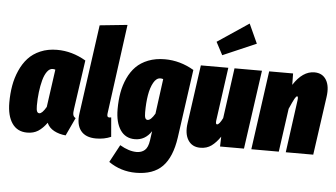

<svg xmlns="http://www.w3.org/2000/svg" viewBox="-64 -957 2268 1296"><g transform="rotate(5 1070.0 -309.0)"><path d="M297.9 -554.2Q399.4 -554.2 493.2 -499L445.8 -168Q441.4 -142.1 444.6 -127.4Q447.8 -112.8 461.9 -106L404.8 16.1Q360.4 12.2 325.7 -6.3Q291 -24.9 276.9 -58.1Q248.5 -19 217.8 0.5Q187 20 144 20Q77.1 20 42 -31Q6.8 -82 6.8 -171.9Q6.8 -231.9 16.1 -285.9Q25.4 -339.8 47.4 -389.6Q69.3 -439.5 102.1 -475.3Q134.8 -511.2 185.1 -532.7Q235.4 -554.2 297.9 -554.2ZM278.8 -422.9Q257.8 -422.9 241.2 -400.1Q224.6 -377.4 214.6 -340.1Q204.6 -302.7 199.2 -258.3Q193.8 -213.9 193.8 -167Q193.8 -138.7 199 -127.9Q204.1 -117.2 214.8 -117.2Q233.9 -117.2 261.2 -164.1L296.9 -419.9Q288.1 -422.9 278.8 -422.9Z M755.9 -763.2 673.8 -155.8Q669.9 -129.9 688 -129.9Q692.9 -129.9 700.7 -131.8L711.9 -1Q666 19 610.8 19Q539.1 19 506.6 -23.2Q474.1 -65.4 484.9 -140.1L568.8 -744.1Z M1027.8 -554.2Q1131.3 -554.2 1225.1 -499L1160.2 -35.2Q1141.1 98.1 1078.6 162.1Q1016.1 226.1 897.9 226.1Q796.4 226.1 713.9 168.9L777.8 49.8Q839.4 85.9 891.1 85.9Q924.8 85.9 946.5 67.1Q968.3 48.3 975.1 0L983.9 -63Q941.9 1 872.1 1Q808.1 1 773.4 -50.3Q738.8 -101.6 738.8 -190.9Q738.8 -251 748 -303Q757.3 -355 778.8 -401.9Q800.3 -448.7 833 -481.9Q865.7 -515.1 915.5 -534.7Q965.3 -554.2 1027.8 -554.2ZM1008.8 -422.9Q981.4 -422.9 962.2 -388.4Q942.9 -354 934.3 -301.8Q925.8 -249.5 925.8 -186Q925.8 -157.7 930.9 -147Q936 -136.2 946.8 -136.2Q968.8 -136.2 996.1 -183.1L1027.8 -419.9Q1019 -422.9 1008.8 -422.9Z M1576.7 -844.2 1636.7 -712.9 1410.6 -615.2 1364.7 -702.1ZM1316.9 20Q1261.2 20 1234.1 -23.2Q1207 -66.4 1217.8 -139.2L1272.9 -534.2H1459L1408.7 -171.9Q1405.8 -147 1416 -147Q1431.6 -147 1454.1 -192.9L1501 -534.2H1687L1611.8 0H1449.7L1451.7 -66.9Q1424.3 -26.4 1392.8 -3.2Q1361.3 20 1316.9 20Z M2041 -554.2Q2095.7 -554.2 2121.6 -511.5Q2147.5 -468.8 2136.7 -395L2081.1 0H1895L1943.8 -357.9Q1946.8 -382.8 1939 -382.8Q1932.1 -382.8 1921.9 -364.5Q1911.6 -346.2 1888.7 -293.9L1847.7 0H1661.6L1735.8 -534.2H1897.9L1898.9 -457Q1961.4 -554.2 2041 -554.2Z"/></g></svg>

Font: Fira Sans Compressed Heavy
Style: Italic
Weight: 900
Width: 3
Italic angle: -8°
Designer: Carrois Corporate & Edenspiekermann AG
Foundry: Carrois Corporate GbR & Edenspiekermann AG
Version: Version 4.203;PS 004.203;hotconv 1.0.88;makeotf.lib2.5.64775